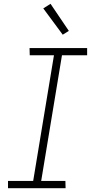

<svg xmlns="http://www.w3.org/2000/svg" viewBox="-20 -987 490 1007"><path d="M22 0V-38H154L263 -697H136L135 -735H437V-697H305L196 -38H323L324 0ZM309 -805 207 -943 245 -967 341 -825Z"/></svg>

Font: Iosevka Etoile Extralight
Style: Italic
Weight: 200
Italic angle: -9°
Designer: Belleve Invis
Foundry: Belleve Invis
Version: Version 22.1.2; ttfautohint (v1.8.4)